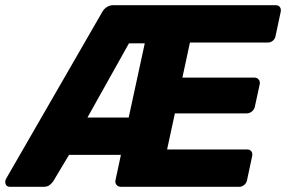

<svg xmlns="http://www.w3.org/2000/svg" viewBox="-64 -720 1102 740"><path d="M-25 0Q-39 0 -42.5 -11Q-46 -22 -40 -32L329 -672Q335 -684 346.5 -692Q358 -700 373 -700H998Q1009 -700 1014.5 -693Q1020 -686 1018 -675L998 -581Q996 -570 987.5 -563Q979 -556 968 -556H668L639 -421H916Q927 -421 933 -413.5Q939 -406 937 -395L918 -308Q916 -298 907 -290.5Q898 -283 887 -283H610L580 -144H888Q899 -144 904.5 -137Q910 -130 908 -119L888 -25Q886 -15 877.5 -7.5Q869 0 858 0H402Q391 0 385 -7.5Q379 -15 381 -25L402 -123H202L141 -21Q136 -14 127.5 -7Q119 0 104 0ZM273 -267H432L494 -553H433Z"/></svg>

Font: Rubik
Style: Bold Italic
Weight: 700
Italic angle: -12°
Designer: Hubert and Fischer
Foundry: Hubert and Fischer
Version: Version 2.300;gftools[0.9.30]